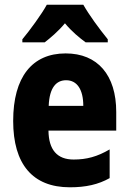

<svg xmlns="http://www.w3.org/2000/svg" viewBox="-20 -786 547 816"><path d="M334 -766H179C158 -727 106 -656 75 -619V-606H170C193 -624 226 -651 256 -687C285 -652 318 -625 344 -606H438V-619C400 -666 359 -722 334 -766ZM259 -559C117 -559 36 -459 36 -272C36 -89 118 10 277 10C345 10 398 -2 446 -29V-151C393 -120 348 -108 293 -108C223 -108 187 -149 186 -231H474V-310C474 -467 395 -559 259 -559ZM261 -445C308 -445 334 -405 334 -336H187C190 -415 220 -445 261 -445Z"/></svg>

Font: Noto Sans Gurmukhi UI Condensed ExtraBold
Style: Regular
Weight: 800
Width: 3
Designer: Jelle Bosma - Monotype Design Team
Foundry: Monotype Imaging Inc.
Version: Version 2.004